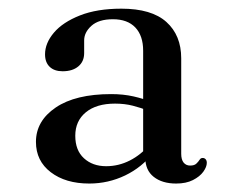

<svg xmlns="http://www.w3.org/2000/svg" viewBox="-20 -732 550 454"><path d="M86.5 -603.5Q86.5 -630 107.5 -654.8Q128.5 -679.5 169 -695.5Q209.5 -711.5 267 -711.5Q338.5 -711.5 373.5 -680Q408.5 -648.5 408.5 -594V-368.5Q408.5 -354.5 414.2 -347.5Q420 -340.5 429.5 -340.5Q439.5 -340.5 444.2 -345Q449 -349.5 451.8 -354Q454.5 -358.5 459 -358.5Q463.5 -358.5 466.2 -355.5Q469 -352.5 469 -347Q469 -337.5 460.8 -326Q452.5 -314.5 436.2 -306.2Q420 -298 396.5 -298Q363.5 -298 343.5 -313.8Q323.5 -329.5 323.5 -359.5L318.5 -369.5V-612Q318.5 -647.5 300 -667Q281.5 -686.5 247 -686.5Q213.5 -686.5 196.2 -671Q179 -655.5 179 -636.5V-606.5Q179 -586.5 165.2 -575Q151.5 -563.5 128 -563.5Q108.5 -563.5 97.5 -574Q86.5 -584.5 86.5 -603.5ZM331.5 -470Q313.5 -477 294.2 -482Q275 -487 252 -487Q208 -487 183 -466.5Q158 -446 158 -411Q158 -376.5 178.5 -357.8Q199 -339 231 -339Q260.5 -339 287 -352.5Q313.5 -366 333.5 -390L342.5 -371Q316 -336.5 276 -317.2Q236 -298 191 -298Q135 -298 100 -324.8Q65 -351.5 65 -396.5Q65 -446 111.8 -477.8Q158.5 -509.5 243 -509.5Q271.5 -509.5 295.8 -504Q320 -498.5 338 -491Z"/></svg>

Font: Fraunces 36pt
Style: Regular
Weight: 400
Version: Version 1.000;[b76b70a41]